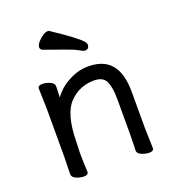

<svg xmlns="http://www.w3.org/2000/svg" viewBox="-132 -817 851 933"><g transform="rotate(-20 294.0 -351.0)"><path d="M475 -421Q502 -375 502 -296V-108L505 -5Q505 11 482 11Q463 11 444 3Q422 -6 422 -21V-22Q423 -38 423 -49L424 -118V-290Q424 -347 409 -380Q394 -411 348 -411Q272 -411 220 -357Q168 -303 166 -163Q165 -131 164 -108V-92Q164 -63 167 -5Q167 11 144 11Q125 11 106 3Q84 -6 84 -22L86 -118V-361L83 -465Q83 -481 106 -481Q125 -481 144 -473Q166 -464 166 -447V-433Q165 -413 164 -390Q194 -432 239 -456Q291 -485 344 -485Q438 -485 475 -421ZM225 -712 227 -711Q348 -631 373 -601Q380 -591 380 -583Q380 -575 374.5 -568.5Q369 -562 357 -562Q350 -562 329.5 -574Q309 -586 262 -602L164 -637Q153 -642 153 -653.5Q153 -665 165 -679Q177 -693 192 -703Q207 -713 215 -713Q223 -713 225 -712Z"/></g></svg>

Font: Moon Stars Kai
Style: Bold
Weight: 700
Designer: GuiWonder
Version: Version 1.101